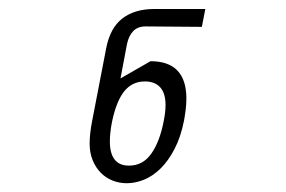

<svg xmlns="http://www.w3.org/2000/svg" viewBox="-20 -780 642 431"><path d="M181.2 -458Q181.2 -467.8 182.6 -481.2Q184.1 -494.6 187 -509.3L218.3 -671.4Q227.1 -717.3 254.6 -738.5Q282.2 -759.8 326.2 -759.8H440.9L433.1 -719.7L307.1 -720.7Q289.1 -720.7 279.1 -710.2Q269 -699.7 265.1 -681.2L250.5 -604L317.9 -642.6Q398.4 -642.6 398.4 -558.6Q398.4 -547.4 397 -535.2Q395.5 -522.9 393.1 -509.3Q385.7 -472.2 371.8 -445.6Q357.9 -418.9 340.6 -401.9Q323.2 -384.8 303.5 -376.7Q283.7 -368.7 264.6 -368.7Q247.6 -368.7 232.4 -374.8Q217.3 -380.9 206.1 -392.3Q194.8 -403.8 188 -420.4Q181.2 -437 181.2 -458ZM269.5 -408.2Q300.8 -408.2 319.8 -435.3Q338.9 -462.4 347.7 -509.3Q349.6 -519 350.6 -527.6Q351.6 -536.1 351.6 -544.4Q351.6 -570.8 339.6 -584Q327.6 -597.2 305.2 -597.2Q276.9 -597.2 259 -575.2Q241.2 -553.2 231.4 -506.3Q229 -494.1 227.8 -482.9Q226.6 -471.7 226.6 -462.9Q226.6 -408.2 269.5 -408.2Z"/></svg>

Font: Hack
Style: Italic
Weight: 400
Italic angle: -11°
Monospace: yes
Designer: Christopher Simpkins
Foundry: Christopher Simpkins
Version: Version 2.019; ttfautohint (v1.4.1) -l 4 -r 80 -G 350 -x 0 -